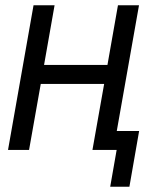

<svg xmlns="http://www.w3.org/2000/svg" viewBox="-20 -570 640 730"><path d="M187.5 -550 147.5 -323H388.5L428.5 -550H508.5L424 -72H509L472 140H399L423.5 0H331.5L376 -251H135L90.5 0H10.5L107.5 -550Z"/></svg>

Font: JuliaMono ExtraBoldItalic
Style: Regular
Weight: 800
Italic angle: -9°
Monospace: yes
Designer: cormullion
Foundry: corm
Version: Version 0.049; ttfautohint (v1.8.4)